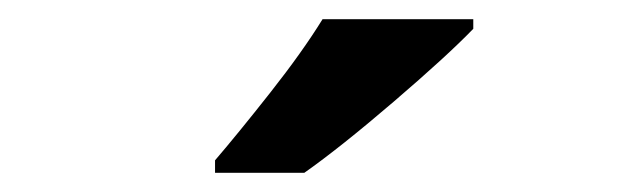

<svg xmlns="http://www.w3.org/2000/svg" viewBox="-20 -786 643 200"><path d="M473 -766H316Q295 -732 261.5 -689.5Q228 -647 204 -619V-606H297Q334 -632 390 -680Q446 -728 473 -756Z"/></svg>

Font: Noto Sans UI
Style: Bold
Weight: 700
Designer: Monotype Design Team
Foundry: Monotype Imaging Inc.
Version: Version 1.901